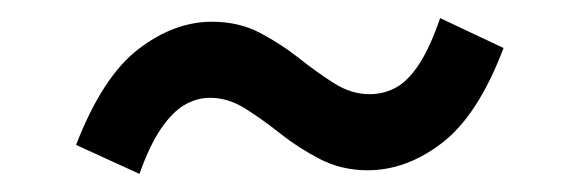

<svg xmlns="http://www.w3.org/2000/svg" viewBox="-20 -436 640 212"><path d="M386 -248Q357 -248 333 -260.5Q309 -273 289.5 -288.5Q270 -304 251 -316Q232 -328 212 -328Q197 -328 183.5 -320Q170 -312 157.5 -293.5Q145 -275 134 -244L64 -276Q93 -351 132.5 -381.5Q172 -412 214 -412Q244 -412 267.5 -399.5Q291 -387 310.5 -371.5Q330 -356 349 -344Q368 -332 388 -332Q404 -332 417.5 -339.5Q431 -347 443 -365.5Q455 -384 466 -416L536 -383Q508 -309 468.5 -278.5Q429 -248 386 -248Z"/></svg>

Font: Source Code Pro ExtraLight SemiBold
Style: Regular
Weight: 600
Monospace: yes
Version: Version 1.018;hotconv 1.0.116;makeotfexe 2.5.65601